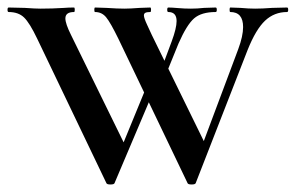

<svg xmlns="http://www.w3.org/2000/svg" viewBox="-24 -488 787 511"><path d="M740 -456Q706 -456 681.5 -433Q657 -410 635 -355L497 -1Q496 3 486 3Q476 3 475 -1L291 -385Q270 -428 258.5 -442Q247 -456 229 -456Q227 -456 227 -462Q227 -468 229 -468L259 -467Q289 -465 307 -465Q322 -465 348 -467L376 -468Q378 -468 378 -462Q378 -456 376 -456Q367 -456 363 -454Q359 -452 359 -447Q359 -440 368 -421Q377 -402 380 -395L526 -97L483 -18L610 -357Q623 -392 623 -416Q623 -456 589 -456Q587 -456 587 -462Q587 -468 589 -468L616 -467Q638 -465 655 -465Q674 -465 700 -467L740 -468Q743 -468 743 -462Q743 -456 740 -456ZM270 3Q260 3 259 -1L75 -385Q55 -427 40 -441.5Q25 -456 -1 -456Q-4 -456 -4 -462Q-4 -468 -1 -468L42 -467Q70 -465 84 -465Q115 -465 147 -467Q158 -468 173 -468Q175 -468 175 -462Q175 -456 173 -456Q150 -456 150 -439Q150 -425 165 -395L311 -97L268 -19L367 -260L384 -244L281 -1Q280 3 270 3ZM446 -432Q446 -456 424 -456Q421 -456 421 -462Q421 -468 424 -468Q433 -468 450 -466.5Q467 -465 484 -465Q501 -465 519 -467L550 -468Q553 -468 553 -462Q553 -456 550 -456Q512 -456 492.5 -439Q473 -422 451 -372L399 -244L389 -260L433 -378Q446 -413 446 -432Z"/></svg>

Font: Cormorant Unicase SemiBold
Style: Regular
Weight: 600
Designer: Christian Thalmann (Catharsis Fonts)
Foundry: Catharsis Fonts
Version: Version 4.000